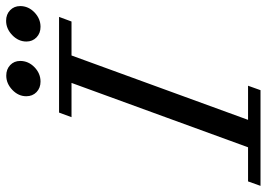

<svg xmlns="http://www.w3.org/2000/svg" viewBox="-194 -734 877 632"><g transform="rotate(-90 245.0 -418.5)"><path d="M472.2 -724.1Q451.2 -724.1 437.5 -737.3Q423.8 -750.5 423.8 -770.5Q423.8 -796.9 444.8 -817.1Q465.8 -837.4 492.2 -837.4Q513.2 -837.4 526.9 -824.2Q540.5 -811 540.5 -791Q540.5 -764.2 519.8 -744.1Q499 -724.1 472.2 -724.1ZM292 -724.1Q271 -724.1 257.3 -737.3Q243.7 -750.5 243.7 -771Q243.7 -796.9 264.6 -816.9Q285.6 -836.9 311.5 -836.9Q332.5 -836.9 346.2 -824Q359.9 -811 359.9 -791Q359.9 -764.2 339.4 -744.1Q318.8 -724.1 292 -724.1ZM-51.3 0 -36.6 -41H75.7L287.6 -622.1H174.8L189.9 -663.1H504.9L489.7 -622.1H377.9L166 -41H278.3L263.7 0Z"/></g></svg>

Font: Elstob 6pt
Style: Italic
Weight: 400
Italic angle: -20°
Designer: Peter S. Baker
Version: Version 1.015